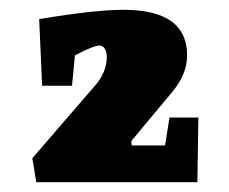

<svg xmlns="http://www.w3.org/2000/svg" viewBox="-20 -735 467 392"><path d="M385 -495 383 -363H54L46 -412L173 -559Q198 -587 198 -619Q198 -629 194 -635.5Q190 -642 183 -642Q171 -642 133 -622L127 -560H66L60 -696Q174 -715 232 -715Q362 -715 362 -622Q362 -582 329 -544L248 -447L249 -438H317L326 -495Z"/></svg>

Font: Grenze ExtraBold
Style: Regular
Weight: 800
Designer: Renata Polastri
Foundry: Omnibus-Type
Version: Version 1.002; ttfautohint (v1.8)